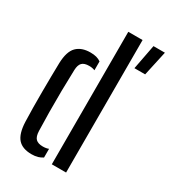

<svg xmlns="http://www.w3.org/2000/svg" viewBox="-196 -898 890 1004"><g transform="rotate(30 248.5 -396.5)"><path d="M46.2 -122Q44.7 -161.8 44.2 -208.4Q43.7 -254.9 43.9 -302.8Q44.1 -350.7 44.7 -395.8Q45.2 -440.9 46.2 -478Q48.4 -548.7 77.8 -578.2Q107.2 -607.6 160.4 -607.6Q181.2 -607.6 196.6 -603.5Q212 -599.3 224.1 -590.6V-537.2Q208.9 -543.5 189.6 -543.5Q159.8 -543.5 146.7 -529.9Q133.6 -516.4 132.5 -486.2Q130.3 -425 129.5 -359.1Q128.7 -293.2 129.3 -230.9Q129.9 -168.6 131.7 -118.2Q132.8 -83.8 146.7 -70.4Q160.5 -56.9 189.2 -56.9Q209.7 -56.9 224.1 -62.8V-10.4Q211.1 -1.7 195.4 3Q179.6 7.6 158.4 7.6Q102.7 7.6 75.9 -22.7Q49.2 -53 46.2 -122ZM277 0V-800H363.2V0ZM399.8 -651.3 428.5 -801H497.4L464.6 -651.3Z"/></g></svg>

Font: Big Shoulders Stencil Text SC Thin
Style: Regular
Weight: 100
Designer: Patric King
Foundry: XO Type Co
Version: Version 2.001